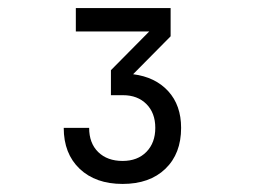

<svg xmlns="http://www.w3.org/2000/svg" viewBox="-20 -851 640 476"><path d="M310 -667Q365 -660 397 -625Q429 -590 429 -534Q429 -470 390 -432.5Q351 -395 284 -395Q217 -395 177.5 -432.5Q138 -470 138 -534H201Q201 -496 223.5 -474Q246 -452 284 -452Q321 -452 343 -474.5Q365 -497 365 -534Q365 -571 343 -593Q321 -615 285 -615H255V-677L350 -773H168V-831H403V-761Z"/></svg>

Font: JetBrains Mono Semi Light
Style: Regular
Weight: 350
Monospace: yes
Designer: Philipp Nurullin, Konstantin Bulenkov
Foundry: JetBrains
Version: 2.002